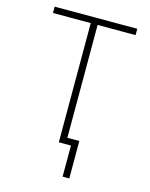

<svg xmlns="http://www.w3.org/2000/svg" viewBox="-130 -796 823 1055"><g transform="rotate(15 281.5 -268.5)"><path d="M262 0H331V177H369V-36H301V-678H517V-714H47V-678H262Z"/></g></svg>

Font: Noto Sans Mono SemiCondensed ExtraLight
Style: Regular
Weight: 200
Width: 4
Designer: Monotype Design Team
Foundry: Monotype Imaging Inc.
Version: Version 2.014